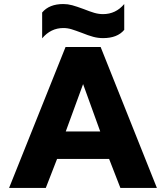

<svg xmlns="http://www.w3.org/2000/svg" viewBox="-20 -932 823 952"><path d="M189 -870Q224 -912 294 -912Q316 -912 338 -906Q360 -900 395 -887Q425 -875 447 -868.5Q469 -862 491 -862Q554 -862 596 -912V-784Q562 -743 491 -743Q466 -743 442 -749.5Q418 -756 386 -769Q354 -781 334.5 -787Q315 -793 294 -793Q232 -793 189 -742ZM305 -699H479L758 0H577L521 -144H263L207 0H25ZM477 -280 392 -515 306 -280Z"/></svg>

Font: Prompt
Style: Bold
Weight: 700
Designer: Katatrad Team
Foundry: CadsonDemak
Version: Version 1.000